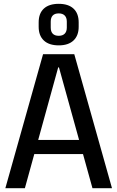

<svg xmlns="http://www.w3.org/2000/svg" viewBox="-20 -983 613 1003"><path d="M205 -700H368L565 0H463L288 -631H284L110 0H8ZM139 -252H434V-178H139ZM287 -746Q236 -746 209 -771.5Q182 -797 182 -843V-866Q182 -913 209 -938Q236 -963 287 -963Q337 -963 364 -938Q391 -913 391 -866V-843Q391 -797 364 -771.5Q337 -746 287 -746ZM287 -796Q307 -796 318 -807Q329 -818 329 -839V-870Q329 -891 318 -902Q307 -913 287 -913Q266 -913 255.5 -902Q245 -891 245 -870V-839Q245 -818 255.5 -807Q266 -796 287 -796Z"/></svg>

Font: Pathway Extreme SemiCondensed Medium
Style: Regular
Weight: 500
Width: 4
Version: Version 1.001;gftools[0.9.26]